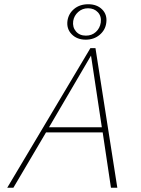

<svg xmlns="http://www.w3.org/2000/svg" viewBox="-20 -885 666 905"><path d="M384 -698Q343 -698 318 -723.5Q293 -749 298 -787Q303 -821 329.5 -843Q356 -865 396 -865Q437 -865 461.5 -840.5Q486 -816 481 -778Q477 -744 450 -721Q423 -698 384 -698ZM325 -786Q321 -757 338 -737Q355 -717 385 -717Q413 -717 432 -734.5Q451 -752 455 -779Q459 -808 441.5 -827Q424 -846 395 -846Q368 -846 348.5 -828.5Q329 -811 325 -786ZM503 0 464 -261H197L43 0H14L406 -658H430L533 0ZM211 -285H460L409 -623Z"/></svg>

Font: EauTestText Extralight
Style: Italic
Weight: 250
Italic angle: -12°
Designer: Christian Thalmann (Catharsis Fonts)
Version: Version 0.001;PS 000.001;hotconv 1.0.88;makeotf.lib2.5.64775